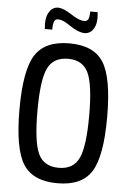

<svg xmlns="http://www.w3.org/2000/svg" viewBox="-60 -923 660 979"><g transform="rotate(5 270.5 -433.0)"><path d="M203 -879Q229 -876 266.5 -851.5Q304 -827 326 -824Q347 -820 354.5 -832Q362 -844 362 -874H400Q407 -819 388.5 -789Q370 -759 336 -762Q307 -765 268.5 -791Q230 -817 212 -819Q191 -823 184 -810Q177 -797 177 -765H139Q133 -822 152 -852Q171 -882 203 -879ZM96 -624.5Q146 -703 271 -703Q396 -703 445.5 -624.5Q495 -546 495 -345Q495 -144 445.5 -65.5Q396 13 271 13Q146 13 96 -65.5Q46 -144 46 -345Q46 -546 96 -624.5ZM271 -624Q195 -624 166.5 -563.5Q138 -503 138 -345Q138 -187 166.5 -126.5Q195 -66 271 -66Q346 -66 374.5 -126.5Q403 -187 403 -345Q403 -503 374.5 -563.5Q346 -624 271 -624Z"/></g></svg>

Font: exo2condensed_r
Style: Regular
Weight: 400
Width: 3
Designer: Natanael Gama
Version: Version 1.001;PS 001.001;hotconv 1.0.70;makeotf.lib2.5.58329